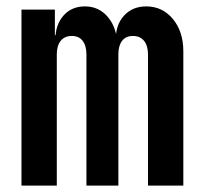

<svg xmlns="http://www.w3.org/2000/svg" viewBox="-20 -580 640 600"><path d="M47.1 0V-550H151.5V-470H172L153 -456.5Q153 -502.2 178.2 -531.1Q203.5 -560 245.5 -560Q289.9 -560 318.2 -525.5Q346.5 -490.9 346.5 -435.9L323 -472.1H356.9L341.5 -456.5Q341.9 -503.7 368.2 -531.8Q394.5 -560 436.9 -560Q487.5 -560 520.2 -520.8Q552.9 -481.6 552.9 -419.2V0H442.5V-409.6Q442.5 -436.8 430.3 -452.2Q418.1 -467.6 395.4 -467.6Q373.1 -467.6 361.5 -452.4Q349.9 -437.2 349.9 -410.1V0H250.1V-409.6Q250.1 -436.8 238.5 -452.2Q226.9 -467.6 204.6 -467.6Q181.9 -467.6 169.7 -452.4Q157.5 -437.2 157.5 -410.1V0Z"/></svg>

Font: Atlassian Mono
Style: Regular
Weight: 400
Monospace: yes
Designer: Philipp Nurullin, Konstantin Bulenkov
Foundry: Modifications by Atlassian Pty Ltd, manufactured by JetBrains
Version: Version 2.304